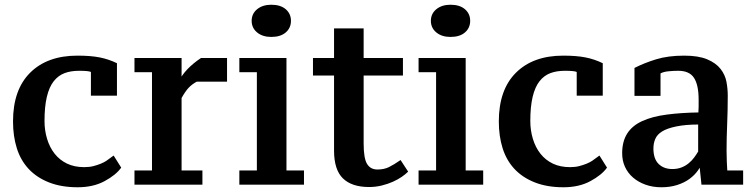

<svg xmlns="http://www.w3.org/2000/svg" viewBox="-20 -775 3184 811"><path d="M492 -67Q470 -36 422 -10Q374 16 308 16Q239 16 187 -4.5Q135 -25 101 -61.5Q67 -98 51 -149Q35 -200 35 -262Q35 -396 107.5 -468Q180 -540 307 -540Q363 -540 401 -532.5Q439 -525 474 -508V-371H364V-471Q355 -476 314 -476Q279 -476 252.5 -466Q226 -456 207 -432Q188 -408 178 -366.5Q168 -325 168 -264Q168 -224 179 -188Q190 -152 211 -125.5Q232 -99 263 -84Q294 -69 336 -69Q358 -69 375 -73.5Q392 -78 405.5 -83.5Q419 -89 429 -95.5Q439 -102 460 -118Z M811 -430Q792 -420 777.5 -405Q763 -390 747 -361V-55H835V5H548V-55H622V-470H548V-530H747V-429H734Q748 -458 772 -483Q796 -508 829 -530H939V-430Z M1264 5H991V-55H1065V-470H991V-530H1190V-55H1264ZM1043 -687Q1043 -717 1066 -736Q1089 -755 1126 -755Q1165 -755 1187 -736Q1209 -717 1209 -687Q1209 -657 1187 -638Q1165 -619 1126 -619Q1089 -619 1066 -638Q1043 -657 1043 -687Z M1302 -530H1391V-655H1516V-530H1682V-456H1516V-169Q1516 -106 1530.5 -82.5Q1545 -59 1574 -59Q1602 -59 1622.5 -69Q1643 -79 1672 -99L1704 -50Q1693 -39 1677 -28Q1661 -17 1640 -7.5Q1619 2 1593 8.5Q1567 15 1539 15Q1466 15 1428.5 -21.5Q1391 -58 1391 -139V-456H1302Z M2021 5H1748V-55H1822V-470H1748V-530H1947V-55H2021ZM1800 -687Q1800 -717 1823 -736Q1846 -755 1883 -755Q1922 -755 1944 -736Q1966 -717 1966 -687Q1966 -657 1944 -638Q1922 -619 1883 -619Q1846 -619 1823 -638Q1800 -657 1800 -687Z M2544 -67Q2522 -36 2474 -10Q2426 16 2360 16Q2291 16 2239 -4.5Q2187 -25 2153 -61.5Q2119 -98 2103 -149Q2087 -200 2087 -262Q2087 -396 2159.5 -468Q2232 -540 2359 -540Q2415 -540 2453 -532.5Q2491 -525 2526 -508V-371H2416V-471Q2407 -476 2366 -476Q2331 -476 2304.5 -466Q2278 -456 2259 -432Q2240 -408 2230 -366.5Q2220 -325 2220 -264Q2220 -224 2231 -188Q2242 -152 2263 -125.5Q2284 -99 2315 -84Q2346 -69 2388 -69Q2410 -69 2427 -73.5Q2444 -78 2457.5 -83.5Q2471 -89 2481 -95.5Q2491 -102 2512 -118Z M3049 -139Q3049 -116 3050 -92.5Q3051 -69 3052 -55H3119V5H2943L2933 -90H2946Q2942 -75 2928 -55Q2914 -35 2892 -19Q2870 -3 2840 6.5Q2810 16 2774 16Q2737 16 2706.5 5Q2676 -6 2654 -25Q2632 -44 2620 -70Q2608 -96 2608 -128Q2608 -177 2629 -210.5Q2650 -244 2692.5 -263.5Q2735 -283 2796.5 -291Q2858 -299 2930 -300Q2931 -311 2931 -325.5Q2931 -340 2931 -354Q2931 -416 2911.5 -446Q2892 -476 2845 -476Q2826 -476 2804.5 -474Q2783 -472 2770 -465V-370H2660V-488Q2701 -509 2751.5 -524.5Q2802 -540 2870 -540Q2930 -540 2967 -524.5Q3004 -509 3023.5 -484Q3043 -459 3048.5 -429.5Q3054 -400 3054 -371Q3054 -308 3051.5 -250.5Q3049 -193 3049 -139ZM2820 -61Q2841 -61 2858 -67.5Q2875 -74 2888.5 -85Q2902 -96 2912 -109.5Q2922 -123 2929 -135V-249Q2876 -249 2837 -241Q2798 -233 2777 -220Q2756 -207 2748 -188.5Q2740 -170 2740 -148Q2740 -104 2762 -82.5Q2784 -61 2820 -61Z"/></svg>

Font: PT Serif Caption
Style: Semibold
Weight: 600
Designer: A.Korolkova, O.Umpeleva, V.Yefimov
Foundry: ParaType Ltd
Version: Version 1.00;May 2, 2020;FontCreator 12.0.0.2544 64-bit